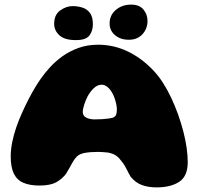

<svg xmlns="http://www.w3.org/2000/svg" viewBox="-20 -793 861 833"><path d="M659 20Q623.5 20 596 10Q568.5 0 547 -26Q542.5 -33.5 538.5 -41Q534.5 -48.5 530.8 -56.2Q527 -64 521.5 -73.5Q516 -83 507 -94Q496.5 -108.5 485 -116.8Q473.5 -125 459.5 -128.5Q453.5 -130.5 444.8 -131.5Q436 -132.5 425.5 -133.2Q415 -134 405 -134Q389.5 -134 373.2 -132.8Q357 -131.5 344 -129Q331 -126 322 -120.5Q313 -115 306 -105.5Q299.5 -97 293.2 -85.8Q287 -74.5 280.5 -62.8Q274 -51 266.5 -39Q250.5 -17.5 224.8 -2.8Q199 12 151 12Q109.5 12 81.5 0Q53.5 -12 40 -39.8Q26.5 -67.5 26.5 -114.5Q26.5 -144 33 -176.2Q39.5 -208.5 51 -241.8Q62.5 -275 76.8 -306.2Q91 -337.5 105.5 -365.5Q120 -393.5 133.5 -415.5Q147 -437.5 157 -451.5Q173.5 -475.5 197 -501.2Q220.5 -527 251.2 -549Q282 -571 320.5 -585Q359 -599 406 -599Q474 -599 535.5 -569.2Q597 -539.5 648 -484.5Q669 -462 688 -432.2Q707 -402.5 723.2 -367.8Q739.5 -333 752.8 -296Q766 -259 775.5 -222.2Q785 -185.5 789.8 -151.5Q794.5 -117.5 794.5 -89.5Q794.5 -28.5 757.5 -4.2Q720.5 20 659 20ZM471.5 -283Q481 -288 484 -295.8Q487 -303.5 487 -319Q487 -329 484.2 -341.8Q481.5 -354.5 477 -367.5Q472.5 -380.5 466.5 -390.5Q458 -406 446 -415.8Q434 -425.5 421.5 -425.5Q402 -425.5 386 -409.5Q370 -393.5 360 -374.5Q356.5 -368 352.8 -359.2Q349 -350.5 346 -341.2Q343 -332 341 -323.2Q339 -314.5 339 -307.5Q339 -290 354.5 -282.5Q370 -275 390 -275Q409 -275 424.2 -276Q439.5 -277 451.2 -278.8Q463 -280.5 471.5 -283ZM309.5 -619Q260 -619 237.5 -640Q215 -661 215 -689.5Q215 -729 241.2 -747.8Q267.5 -766.5 295 -766.5Q317.5 -766.5 337.8 -760Q358 -753.5 370.5 -736.5Q383 -719.5 383 -688Q383 -659 368 -639Q353 -619 309.5 -619ZM539 -620.5Q502.5 -620.5 479 -640.5Q455.5 -660.5 455.5 -691Q455.5 -727 482.5 -750Q509.5 -773 549 -773Q585 -773 602.5 -751.5Q620 -730 620 -702.5Q620 -668.5 598 -644.5Q576 -620.5 539 -620.5Z"/></svg>

Font: Gluten ExtraBold
Style: Regular
Weight: 800
Designer: Tyler Finck
Foundry: Etcetera Type Company
Version: Version 1.300